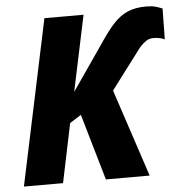

<svg xmlns="http://www.w3.org/2000/svg" viewBox="-52 -776 783 826"><g transform="rotate(-5 339.5 -363.0)"><path d="M18 0 169 -714H338L269 -387L347 -500L413 -596Q442 -639 469 -668Q496 -697 529 -711.5Q562 -726 609 -726Q633 -726 649.5 -721.5Q666 -717 679 -711L677 -578Q657 -588 628 -588Q608 -588 591.5 -575Q575 -562 562 -545L436 -378L561 0H372L289 -286L240 -255L187 0Z"/></g></svg>

Font: Noto Sans Disp ExtBd
Style: Italic
Weight: 800
Italic angle: -12°
Designer: Monotype Design Team
Foundry: Monotype Imaging Inc.
Version: Version 2.000;GOOG;noto-source:20170915:90ef993387c0